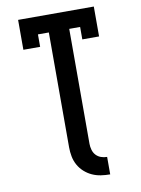

<svg xmlns="http://www.w3.org/2000/svg" viewBox="-102 -803 804 1094"><g transform="rotate(-10 300.0 -256.0)"><path d="M445 223Q418 223 391.5 219Q365 215 341 204Q317 193 297 175Q277 157 264 133.5Q251 110 246 83.5Q241 57 241 31V-634H178V-562H81V-735H519V-562H422V-634H359V31Q359 48 364 66Q369 84 381 97Q393 110 410 116Q427 122 445 122Z"/></g></svg>

Font: Iosevka HT Extended
Style: Bold
Weight: 700
Width: 7
Monospace: yes
Designer: Belleve Invis
Foundry: Belleve Invis
Version: Version 32.3.0; ttfautohint (v1.8.4)